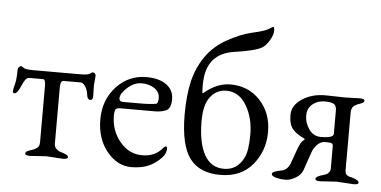

<svg xmlns="http://www.w3.org/2000/svg" viewBox="-50 -795 1792 903"><g transform="rotate(5 846.5 -343.5)"><path d="M274 3 196 -2 118 3Q95 3 95 -6.5Q95 -16 112 -21.5Q129 -27 133.5 -29Q138 -31 146 -36Q160 -43 160 -65V-330Q160 -362 148 -362H84Q72 -362 64 -350Q56 -338 48.5 -320Q41 -302 33.5 -293Q26 -284 19 -284Q12 -284 12 -293.5Q12 -303 18.5 -326Q25 -349 25 -396Q25 -403 30.5 -408.5Q36 -414 40 -414Q44 -414 52.5 -407Q61 -400 98 -400H320Q357 -400 365.5 -407Q374 -414 379.5 -414Q385 -414 389 -409.5Q393 -405 393 -399L389 -352Q389 -334 390 -316Q393 -284 378 -284Q364 -284 361.5 -306Q359 -328 348.5 -345Q338 -362 325 -362H245Q230 -362 230 -330V-64Q230 -51 238 -42.5Q246 -34 252.5 -31Q259 -28 278 -22Q297 -16 297 -6.5Q297 3 274 3Z M632 -414Q692 -414 726.5 -389Q761 -364 761 -321Q761 -278 739.5 -267.5Q718 -257 684 -257H520Q506 -257 500.5 -250.5Q495 -244 495 -220Q495 -150 538 -98Q581 -46 643.5 -46Q706 -46 740 -90Q747 -97 751 -97Q762 -97 755 -71Q748 -45 705.5 -15.5Q663 14 597 14Q531 14 482 -46Q433 -106 433 -197.5Q433 -289 490.5 -351.5Q548 -414 632 -414ZM514 -303Q514 -288 533 -288H615Q662 -288 688 -293Q698 -294 698 -321.5Q698 -349 673 -366Q648 -383 612.5 -383Q577 -383 545.5 -354.5Q514 -326 514 -303Z M909 -366Q967 -414 1029 -414Q1114 -414 1169 -355Q1224 -296 1224 -206.5Q1224 -117 1169.5 -51.5Q1115 14 1017.5 14Q920 14 873.5 -47Q827 -108 826 -252Q826 -345 841.5 -411Q857 -477 894.5 -531Q932 -585 994 -619Q1056 -653 1104 -664Q1152 -675 1168 -681.5Q1184 -688 1193 -694.5Q1202 -701 1206.5 -701Q1211 -701 1211 -682.5Q1211 -664 1196 -638Q1181 -612 1163 -601Q1131 -582 1033 -568Q899 -549 899 -402V-389Q899 -374 900 -367Q900 -357 909 -366ZM1012 -383Q967 -383 937.5 -346Q908 -309 908 -231V-226Q909 -126 940 -71Q971 -16 1032.5 -16Q1094 -16 1125 -77Q1142 -110 1142 -188Q1142 -266 1107 -324.5Q1072 -383 1012 -383Z M1473 -205Q1533 -205 1533 -225V-335Q1533 -357 1521 -365Q1509 -373 1476.5 -373Q1444 -373 1420 -353.5Q1396 -334 1396 -299.5Q1396 -265 1417 -235Q1438 -205 1473 -205ZM1646 3 1566 -2 1488 3Q1465 3 1465 -6.5Q1465 -16 1488 -24Q1489 -24 1496.5 -26.5Q1504 -29 1506 -29.5Q1508 -30 1514 -32.5Q1520 -35 1522 -37.5Q1524 -40 1527 -44Q1533 -49 1533 -62V-167Q1533 -177 1526 -180Q1519 -183 1497 -183Q1475 -183 1458.5 -166Q1442 -149 1435 -127L1406 -43Q1398 -20 1372.5 -5Q1347 10 1325 10Q1303 10 1287 6Q1259 0 1259 -12Q1259 -24 1304 -32Q1333 -38 1345 -74L1364 -127Q1380 -173 1392 -180.5Q1404 -188 1394 -192Q1360 -207 1341 -229Q1322 -251 1322 -296Q1322 -341 1368 -371.5Q1414 -402 1477 -402L1570 -400L1640 -402Q1663 -402 1663 -392.5Q1663 -383 1642.5 -376.5Q1622 -370 1612.5 -360.5Q1603 -351 1603 -330V-59Q1603 -37 1622 -31Q1625 -30 1635 -28Q1669 -18 1669 -6Q1669 3 1646 3Z"/></g></svg>

Font: EB Garamond
Style: Regular
Weight: 400
Version: Version 0.012